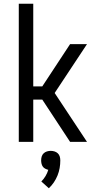

<svg xmlns="http://www.w3.org/2000/svg" viewBox="-20 -755 540 1022"><path d="M80 0V-735H157V-295H205L353 -520H443L271 -260L443 0H353L205 -225H157V0ZM240 247 200 211Q213 198 222.5 182Q232 166 237 149Q229 147 221 143Q213 139 208 132Q203 125 201 116Q199 107 199 99Q199 88 202 78Q205 68 212.5 61Q220 54 230 51Q240 48 250 48Q260 48 270 51Q280 54 287.5 61Q295 68 298 78Q301 88 301 99Q301 119 297.5 139.5Q294 160 286 179.5Q278 199 266.5 216Q255 233 240 247Z"/></svg>

Font: Iosevka Term SS14
Style: Regular
Weight: 400
Monospace: yes
Designer: Belleve Invis
Foundry: Belleve Invis
Version: Version 24.1.1; ttfautohint (v1.8.4)